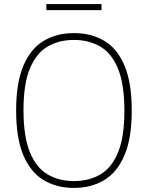

<svg xmlns="http://www.w3.org/2000/svg" viewBox="-20 -911 724 940"><path d="M342 9Q257.5 9 193.8 -29Q130 -67 94.5 -150.5Q59 -234 59 -370Q59 -506.5 94.8 -590Q130.5 -673.5 194.2 -711.2Q258 -749 342 -749Q427 -749 490.5 -711.2Q554 -673.5 589.5 -590Q625 -506.5 625 -370Q625 -234 589.2 -150.5Q553.5 -67 489.8 -29Q426 9 342 9ZM342 -24.5Q415.5 -24.5 471.2 -57Q527 -89.5 558 -164.8Q589 -240 589 -368Q589 -498 558 -574Q527 -650 471.2 -682.8Q415.5 -715.5 342 -715.5Q268.5 -715.5 213 -683Q157.5 -650.5 126.2 -575.2Q95 -500 95 -372Q95 -242 126.2 -166Q157.5 -90 213 -57.2Q268.5 -24.5 342 -24.5ZM207 -861.5V-891H477V-861.5Z"/></svg>

Font: Encode Sans Condensed Thin Thin
Style: Regular
Weight: 250
Version: Version 3.002